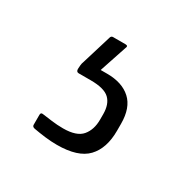

<svg xmlns="http://www.w3.org/2000/svg" viewBox="-67 -75 324 332"><g transform="rotate(30 95.0 91.0)"><path d="M82 196Q70 196 58 194.5Q46 193 35 191Q30 190 30 186V166Q30 161 35 162Q43 163 54 164.5Q65 166 77 166Q104 166 114.5 153.5Q125 141 125 121V110Q125 90 114.5 80Q104 70 77 70H53Q48 70 48 64Q48 61 48.5 56.5Q49 52 50 50L68 -9Q69 -14 73 -14H98Q104 -14 101 -8L83 46H96Q126 46 143 61.5Q160 77 160 109V123Q160 158 142 177Q124 196 82 196Z"/></g></svg>

Font: Sofia Sans Semi Condensed ExtraLight
Style: Regular
Weight: 250
Version: Version 4.100